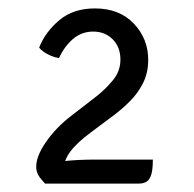

<svg xmlns="http://www.w3.org/2000/svg" viewBox="-20 -762 460 456"><path d="M73 -649Q87.5 -686 120.8 -714Q154 -742 205.5 -742Q263.5 -742 297.8 -706Q332 -670 332 -620Q332 -589 319.8 -564.8Q307.5 -540.5 288.8 -521.8Q270 -503 250 -488L197 -448.5Q162 -422.5 147 -402Q132 -381.5 132 -363V-326H87Q76 -337.5 71 -346.2Q66 -355 66 -366Q66 -391.5 89.5 -425.2Q113 -459 148 -486L210 -534Q230.5 -550 248.2 -571.5Q266 -593 266 -620.5Q266 -650 247.8 -668.5Q229.5 -687 201.5 -687Q174 -687 153.5 -669.5Q133 -652 120 -624Q111 -625.5 101.8 -629.2Q92.5 -633 84.8 -638.2Q77 -643.5 73 -649ZM343 -383Q343 -360.5 339.5 -348.2Q336 -336 328.8 -331Q321.5 -326 310 -326H92L83 -368Q98.5 -374.5 120.8 -377.8Q143 -381 165 -382Q187 -383 202 -383Z"/></svg>

Font: Signika Negative Light Light
Style: Regular
Weight: 300
Version: Version 2.001